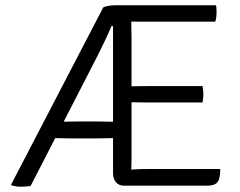

<svg xmlns="http://www.w3.org/2000/svg" viewBox="-20 -703 910 727"><path d="M371 -675Q380 -679.5 392.5 -681.2Q405 -683 414 -683H476L407 -604H402Q390 -575.5 375 -544.2Q360 -513 348 -489L96 1Q88.5 2.5 77.5 3.2Q66.5 4 58 4Q47 4 39.8 2.5Q32.5 1 24 -1L22 -4ZM251 -179Q243 -179 229 -179.2Q215 -179.5 201.5 -179.8Q188 -180 182 -180H155L187 -242H211Q220 -242 238.5 -242.5Q257 -243 269 -243H342Q350 -243 365 -242.8Q380 -242.5 394.5 -242.2Q409 -242 415 -242H439V-180H414Q408 -180 393.5 -179.8Q379 -179.5 364 -179.2Q349 -179 341 -179ZM408 -677 414 -683H477V-624Q477 -603 477.5 -591.8Q478 -580.5 478 -560V-97Q478 -87.5 477.5 -79Q477 -70.5 477 -60V0H449Q430.5 0 419.2 -12.8Q408 -25.5 408 -48ZM747 -377Q748.5 -369 749.2 -360.5Q750 -352 750 -346Q750 -340 749.2 -331.8Q748.5 -323.5 747 -315H537Q526 -315 512 -315.2Q498 -315.5 482.8 -315.8Q467.5 -316 453 -316V-376Q467.5 -376 482.8 -376.2Q498 -376.5 512 -376.8Q526 -377 537 -377ZM798 -683Q799.5 -675 799.8 -667.5Q800 -660 800 -654Q800 -648 799 -638.8Q798 -629.5 795 -621H537Q526 -621 512 -621Q498 -621 482.8 -621.2Q467.5 -621.5 453 -622V-683ZM814 -63Q814 -26 803.2 -13Q792.5 0 766 0H453V-59Q472 -60.5 491.5 -61.8Q511 -63 538 -63Z"/></svg>

Font: Signika Negative Light Light
Style: Regular
Weight: 300
Version: Version 2.001